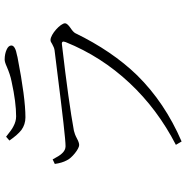

<svg xmlns="http://www.w3.org/2000/svg" viewBox="-8 -748 781 804"><g transform="rotate(-90 382.0 -345.5)"><path d="M192 25C301 -22 393 -84 469 -161C537 -231 596 -318 646 -421C649 -426 656 -433 667 -440C680 -449 687 -457 687 -463C687 -482 641 -524 617 -524C612 -524 607 -522 600 -517C591 -512 582 -508 574 -507C563 -506 533 -502 485 -496C303 -473 199 -461 172 -461C161 -461 151 -466 142 -476C135 -483 127 -496 117 -515L98 -506C101 -485 106 -469 113 -456C122 -435 161 -404 177 -404C184 -404 193 -407 204 -413C217 -420 228 -424 237 -426C313 -440 433 -457 597 -476C610 -478 613 -473 608 -460C568 -361 511 -272 437 -193C364 -115 277 -50 178 1ZM293 -629C348 -629 431 -640 544 -662C547 -663 550 -663 552 -664C580 -669 594 -677 594 -688C594 -696 588 -703 576 -708C565 -713 551 -716 535 -716C528 -716 518 -713 505 -707C484 -698 464 -691 443 -687C384 -674 336 -668 297 -668C283 -668 269 -672 256 -679C245 -684 231 -695 212 -710L196 -696C212 -673 227 -656 240 -646C255 -635 273 -629 293 -629Z"/></g></svg>

Font: AllPunType ExtraLight
Style: Regular
Weight: 280
Version: 1.0